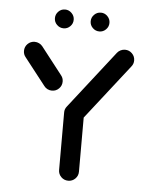

<svg xmlns="http://www.w3.org/2000/svg" viewBox="-49 -693 578 735"><g transform="rotate(5 240.0 -326.0)"><path d="M240.4 -293.3Q256.3 -293.3 267.4 -282.2Q278.5 -271.1 278.5 -255.2V-38.1Q278.5 -22.2 267.4 -11.1Q256.3 0 240.4 0Q224.4 0 213.3 -11.1Q202.2 -22.2 202.2 -38.1V-255.2Q202.2 -271.1 213.3 -282.2Q224.4 -293.3 240.4 -293.3ZM186.3 -376.3Q186.3 -360.4 175.2 -349.3Q164.1 -338.1 148.1 -338.1Q139.3 -338.1 131.3 -342Q123.3 -345.9 118.1 -353L37 -456.7Q28.5 -467 28.5 -480.4Q28.5 -496.3 39.6 -507.4Q50.7 -518.5 66.7 -518.5Q75.6 -518.5 83.5 -514.6Q91.5 -510.7 96.7 -504.1L178.1 -399.6Q186.3 -389.6 186.3 -376.3ZM413.7 -518.5Q429.6 -518.5 440.7 -507.4Q451.9 -496.3 451.9 -480.4Q451.9 -467 443.3 -456.7L270.4 -235.6Q265.2 -228.5 257.4 -224.6Q249.6 -220.7 240.4 -220.7Q224.4 -220.7 213.3 -231.9Q202.2 -243 202.2 -258.9Q202.2 -272.2 210.4 -282.2L383.7 -504.1Q388.9 -510.7 396.9 -514.6Q404.8 -518.5 413.7 -518.5ZM273 -615.6Q273 -630.4 283.7 -641.1Q294.4 -651.9 309.3 -651.9Q324.1 -651.9 334.6 -641.1Q345.2 -630.4 345.2 -615.6Q345.2 -600.7 334.6 -590.2Q324.1 -579.6 309.3 -579.6Q294.4 -579.6 283.7 -590.2Q273 -600.7 273 -615.6ZM135.6 -615.6Q135.6 -630.4 146.1 -641.1Q156.7 -651.9 171.5 -651.9Q186.3 -651.9 197 -641.1Q207.8 -630.4 207.8 -615.6Q207.8 -600.7 197.2 -590.2Q186.7 -579.6 171.9 -579.6Q157 -579.6 146.3 -590.2Q135.6 -600.7 135.6 -615.6Z"/></g></svg>

Font: 26F Galaxy Sans
Style: Bold
Weight: 700
Designer: C₂₉H₂₅N₃O₅
Version: Version 1.100